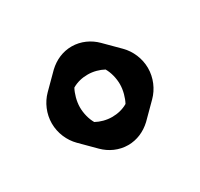

<svg xmlns="http://www.w3.org/2000/svg" viewBox="-69 -295 432 415"><g transform="rotate(-30 147.0 -88.0)"><path d="M97 -88C97 -103 102 -120 108 -131C120 -138 133 -141 147 -141C161 -141 175 -137 186 -131C193 -119 197 -103 197 -88C197 -73 192 -56 186 -45C174 -38 161 -35 147 -35C133 -35 119 -39 108 -45C101 -57 97 -73 97 -88ZM27 -88C27 -64 37 -41 53 -25L88 10C103 25 124 35 147 35C169 35 189 26 205 11L206 10L241 -25C257 -41 267 -64 267 -88C267 -112 257 -135 241 -151L206 -186C191 -201 170 -211 147 -211C125 -211 105 -202 89 -187L88 -186L53 -151C37 -135 27 -112 27 -88Z"/></g></svg>

Font: Hussar Press
Style: Bold
Weight: 700
Foundry: Cannot Into Space Fonts
Version: Version 1.43